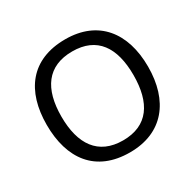

<svg xmlns="http://www.w3.org/2000/svg" viewBox="-159 -898 1099 1082"><g transform="rotate(-30 390.5 -357.5)"><path d="M720 -358C720 -580 606 -725 392 -725C168 -725 61 -578 61 -359C61 -138 168 10 391 10C606 10 720 -137 720 -358ZM156 -358C156 -538 230 -646 392 -646C553 -646 625 -538 625 -358C625 -178 553 -68 391 -68C230 -68 156 -178 156 -358Z"/></g></svg>

Font: Noto Sans Cypriot
Style: Regular
Weight: 400
Designer: Monotype Design Team
Foundry: Monotype Imaging Inc.
Version: Version 2.002